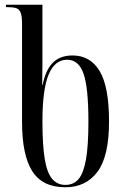

<svg xmlns="http://www.w3.org/2000/svg" viewBox="-20 -780 524 810"><path d="M256 10Q159 10 116 -58Q73 -126 73 -265V-679Q73 -712 67 -727Q61 -742 47 -746Q33 -750 9 -750H5V-760H159V-573Q159 -545 159 -508.5Q159 -472 158 -422H160Q172 -484 202.5 -515Q233 -546 286 -546Q361 -546 400.5 -480Q440 -414 440 -267Q440 -120 391 -55Q342 10 256 10ZM256 0Q290 0 311 -24Q332 -48 342.5 -106Q353 -164 353 -267Q353 -410 332.5 -469Q312 -528 263 -528Q211 -528 185 -465Q159 -402 159 -267Q159 -170 168.5 -111Q178 -52 199.5 -26Q221 0 256 0Z"/></svg>

Font: Noto Serif Display ExtraCondensed
Style: Regular
Weight: 400
Width: 2
Designer: Monotype Design Team
Foundry: Monotype Imaging Inc.
Version: Version 2.009